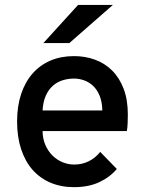

<svg xmlns="http://www.w3.org/2000/svg" viewBox="-20 -752 587 784"><path d="M282.2 12.2Q229 12.2 186 -6.1Q143.1 -24.4 112.8 -58.8Q82.5 -93.3 66.2 -143.1Q49.8 -192.9 49.8 -255.9Q49.8 -318.8 66.4 -368.4Q83 -418 113.5 -452.4Q144 -486.8 186.8 -504.9Q229.5 -522.9 282.2 -522.9Q327.6 -522.9 367.4 -508.5Q407.2 -494.1 437.3 -464.6Q467.3 -435.1 484.6 -390.1Q502 -345.2 502 -284.2Q502 -267.6 501.2 -249Q500.5 -230.5 498 -216.8H153.8Q154.3 -185.1 165.3 -159.9Q176.3 -134.8 194.3 -116.9Q212.4 -99.1 235.4 -89.6Q258.3 -80.1 283.2 -80.1Q314.9 -80.1 342 -93.3Q369.1 -106.4 389.2 -131.8L457 -62Q429.2 -28.8 385.7 -8.3Q342.3 12.2 282.2 12.2ZM282.2 -431.2Q257.8 -431.2 235.4 -424.1Q212.9 -417 195.6 -401.6Q178.2 -386.2 167 -361.3Q155.8 -336.4 153.8 -300.8H397.9Q397 -336.4 386.7 -361.3Q376.5 -386.2 359.9 -401.6Q343.3 -417 323 -424.1Q302.7 -431.2 282.2 -431.2ZM263.2 -576.2H157.2L298.8 -731.9H440.9Z"/></svg>

Font: Overpass
Style: Regular
Weight: 400
Designer: Delve Withrington
Foundry: Delve Fonts
Version: Version 1.001